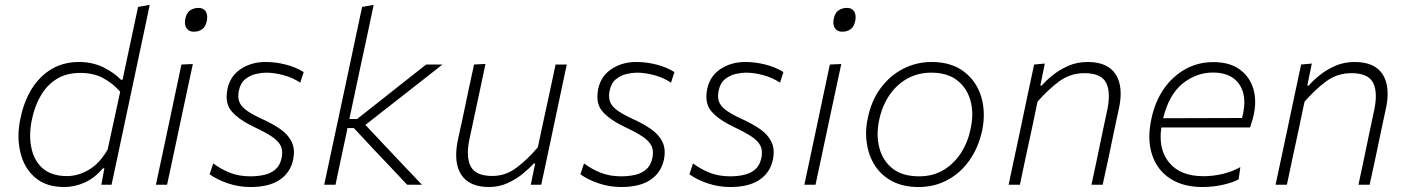

<svg xmlns="http://www.w3.org/2000/svg" viewBox="-20 -760 5793 790"><path d="M244.5 9.5Q169 9.5 123.5 -30.2Q78 -70 63.5 -135Q56 -166 56 -200Q56 -236 64.5 -274.5Q87 -382.5 150.2 -443.8Q213.5 -505 304.5 -505Q360.5 -505 405.2 -483Q450 -461 477.5 -432H484.5L497.5 -494Q511 -556 523.5 -616Q536 -676 548 -731.5L596 -740Q583 -679 570.5 -618.5Q557.5 -558 544 -494L486 -220.5Q472.5 -158.5 462 -107.5Q451 -56 439 0H397L409.5 -67.5H403Q369.5 -27 328 -8.8Q286.5 9.5 244.5 9.5ZM255.5 -35.5Q301.5 -35.5 345.8 -61.5Q390 -87.5 423 -145L474.5 -382.5Q444 -417.5 404.2 -438.8Q364.5 -460 310.5 -460Q253.5 -460 213.2 -435Q173 -410 148 -367Q123 -324 111.5 -269.5Q104 -234 104 -202.5Q104 -176.5 109 -152.5Q119.5 -99 156 -67.2Q192.5 -35.5 255.5 -35.5Z M621.5 0Q633.5 -57 644.5 -107.5Q655 -158.5 668.5 -220.5L679 -270Q692.5 -333 703.5 -386Q714.5 -439 726.5 -494.5L773.5 -496.5Q761 -439 750 -387Q739 -334.5 725 -270L714.5 -220.5Q701.5 -159 690.5 -107.5Q679.5 -56 667.5 0ZM777 -629.5Q757.5 -629.5 747.5 -644Q741 -653.5 741 -667.5Q741 -674.5 742.5 -682.5Q747.5 -707.5 762.5 -717.5Q777.5 -727.5 797 -727.5Q817 -727.5 826.5 -713Q832.5 -703 832.5 -689.5Q832.5 -682.5 831 -674Q826 -650 811.8 -639.8Q797.5 -629.5 777 -629.5Z M1010.5 9.5Q962 9.5 917.2 -5.8Q872.5 -21 842.5 -43L857.5 -87.5Q890 -63.5 926.8 -49Q963.5 -34.5 1010.5 -34.5Q1039.5 -34.5 1066.2 -40.2Q1093 -46 1112.2 -62Q1131.5 -78 1138.5 -108.5Q1141 -120.5 1141 -130.5Q1141 -146.5 1135.5 -159Q1126 -179.5 1099.2 -197.5Q1072.5 -215.5 1025.5 -237.5Q962.5 -267.5 933 -302Q912.5 -326 912.5 -362Q912.5 -377.5 916 -395Q927.5 -447.5 971 -476.2Q1014.5 -505 1072.5 -505Q1113.5 -505 1155 -494.5Q1196.5 -484 1229.5 -463.5L1215.5 -420Q1184.5 -440.5 1146.5 -450.8Q1108.5 -461 1075 -461Q1057 -461 1033.5 -455.8Q1010 -450.5 989.8 -434.8Q969.5 -419 963 -387.5Q960.5 -376 960.5 -365.5Q960.5 -354 963.5 -344.5Q969 -325.5 991.2 -308.2Q1013.5 -291 1058 -270.5Q1101.5 -251 1133.8 -228.5Q1166 -206 1180.5 -175.5Q1189.5 -156.5 1189.5 -133Q1189.5 -118.5 1186 -102Q1174.5 -49.5 1130.8 -20Q1087 9.5 1010.5 9.5Z M1314 0Q1326 -55.5 1337 -108Q1348 -160 1361 -220L1419.5 -494Q1433 -557.5 1445.5 -617Q1458 -676.5 1470 -731.5L1517.5 -740Q1504.5 -678.5 1491.8 -618.5Q1479 -558.5 1465 -494L1417.5 -270.5H1449.5L1549 -349Q1595 -385.5 1641.2 -422Q1687.5 -458.5 1733.5 -494.5H1800.5Q1745.5 -451.5 1691 -408.5L1581 -322.5L1483.5 -246L1553.5 -171.5Q1594 -128.5 1634.8 -85.5Q1675.5 -42.5 1716 0H1655Q1621 -36 1587.5 -72Q1553.5 -107.5 1519.5 -143.5L1436 -233H1409.5L1406.5 -216.5Q1393.5 -156.5 1382.8 -105.8Q1372 -55 1360.5 0Z M1992.5 9.5Q1910 9.5 1877.5 -42Q1857 -74 1857 -122.5Q1857 -150.5 1864 -184Q1868.5 -205.5 1872.8 -225Q1877 -244.5 1883 -271Q1896 -334 1907.2 -386.5Q1918.5 -439 1930.5 -494.5L1977.5 -497Q1965.5 -441 1954.5 -388Q1943 -334.5 1930 -273.5L1911.5 -187Q1905 -156 1905 -131Q1905 -97.5 1917 -75Q1937.5 -36 2006 -36Q2060 -36 2105.5 -70.2Q2151 -104.5 2193 -154L2218.5 -273.5Q2231.5 -333.5 2243 -386.5Q2254 -439 2266 -494.5H2312Q2300 -439 2289 -386Q2278 -333 2264.5 -270.5L2254 -220.5Q2240.5 -159 2230 -107.5Q2219 -56 2207 0H2164L2182 -87.5H2176Q2159 -68 2131.2 -45.2Q2103.5 -22.5 2068.2 -6.5Q2033 9.5 1992.5 9.5Z M2536 9.5Q2487.5 9.5 2442.8 -5.8Q2398 -21 2368 -43L2383 -87.5Q2415.5 -63.5 2452.2 -49Q2489 -34.5 2536 -34.5Q2565 -34.5 2591.8 -40.2Q2618.5 -46 2637.8 -62Q2657 -78 2664 -108.5Q2666.5 -120.5 2666.5 -130.5Q2666.5 -146.5 2661 -159Q2651.5 -179.5 2624.8 -197.5Q2598 -215.5 2551 -237.5Q2488 -267.5 2458.5 -302Q2438 -326 2438 -362Q2438 -377.5 2441.5 -395Q2453 -447.5 2496.5 -476.2Q2540 -505 2598 -505Q2639 -505 2680.5 -494.5Q2722 -484 2755 -463.5L2741 -420Q2710 -440.5 2672 -450.8Q2634 -461 2600.5 -461Q2582.5 -461 2559 -455.8Q2535.5 -450.5 2515.2 -434.8Q2495 -419 2488.5 -387.5Q2486 -376 2486 -365.5Q2486 -354 2489 -344.5Q2494.5 -325.5 2516.8 -308.2Q2539 -291 2583.5 -270.5Q2627 -251 2659.2 -228.5Q2691.5 -206 2706 -175.5Q2715 -156.5 2715 -133Q2715 -118.5 2711.5 -102Q2700 -49.5 2656.2 -20Q2612.5 9.5 2536 9.5Z M2984.5 9.5Q2936 9.5 2891.2 -5.8Q2846.5 -21 2816.5 -43L2831.5 -87.5Q2864 -63.5 2900.8 -49Q2937.5 -34.5 2984.5 -34.5Q3013.5 -34.5 3040.2 -40.2Q3067 -46 3086.2 -62Q3105.5 -78 3112.5 -108.5Q3115 -120.5 3115 -130.5Q3115 -146.5 3109.5 -159Q3100 -179.5 3073.2 -197.5Q3046.5 -215.5 2999.5 -237.5Q2936.5 -267.5 2907 -302Q2886.5 -326 2886.5 -362Q2886.5 -377.5 2890 -395Q2901.5 -447.5 2945 -476.2Q2988.5 -505 3046.5 -505Q3087.5 -505 3129 -494.5Q3170.5 -484 3203.5 -463.5L3189.5 -420Q3158.5 -440.5 3120.5 -450.8Q3082.5 -461 3049 -461Q3031 -461 3007.5 -455.8Q2984 -450.5 2963.8 -434.8Q2943.5 -419 2937 -387.5Q2934.5 -376 2934.5 -365.5Q2934.5 -354 2937.5 -344.5Q2943 -325.5 2965.2 -308.2Q2987.5 -291 3032 -270.5Q3075.5 -251 3107.8 -228.5Q3140 -206 3154.5 -175.5Q3163.5 -156.5 3163.5 -133Q3163.5 -118.5 3160 -102Q3148.5 -49.5 3104.8 -20Q3061 9.5 2984.5 9.5Z M3289.5 0Q3301.5 -57 3312.5 -107.5Q3323 -158.5 3336.5 -220.5L3347 -270Q3360.5 -333 3371.5 -386Q3382.5 -439 3394.5 -494.5L3441.5 -496.5Q3429 -439 3418 -387Q3407 -334.5 3393 -270L3382.5 -220.5Q3369.5 -159 3358.5 -107.5Q3347.5 -56 3335.5 0ZM3445 -629.5Q3425.5 -629.5 3415.5 -644Q3409 -653.5 3409 -667.5Q3409 -674.5 3410.5 -682.5Q3415.5 -707.5 3430.5 -717.5Q3445.5 -727.5 3465 -727.5Q3485 -727.5 3494.5 -713Q3500.5 -703 3500.5 -689.5Q3500.5 -682.5 3499 -674Q3494 -650 3479.8 -639.8Q3465.5 -629.5 3445 -629.5Z M3759.5 9.5Q3696.5 9.5 3651.8 -14Q3607 -37.5 3580.8 -77.5Q3554.5 -117.5 3547 -168.5Q3543.5 -189 3543.5 -210.5Q3543.5 -241.5 3550.5 -273.5Q3565.5 -347 3604.5 -398.8Q3643.5 -450.5 3697.8 -477.8Q3752 -505 3812.5 -505Q3894 -505 3946 -465.5Q3998 -426 4017.5 -361.5Q4028 -326 4028 -287Q4028 -255.5 4021 -222Q4006 -153.5 3969.5 -101.2Q3933 -49 3879.2 -19.8Q3825.5 9.5 3759.5 9.5ZM3762 -34.5Q3819.5 -34.5 3862.8 -60.8Q3906 -87 3934.2 -131Q3962.5 -175 3973.5 -229.5Q3980.5 -261 3980.5 -289.5Q3980.5 -319.5 3973 -346Q3958.5 -398.5 3918 -429.8Q3877.5 -461 3812 -461Q3755.5 -461 3711.2 -435.5Q3667 -410 3638 -366Q3609 -322 3597.5 -266.5Q3591 -236.5 3591 -208.5Q3591 -179 3598 -152.5Q3611.5 -99.5 3652 -67Q3692.5 -34.5 3762 -34.5Z M4130 0Q4142 -56 4153 -108Q4164 -160 4177 -220.5L4187.5 -270.5Q4197 -316 4209.2 -373.8Q4221.5 -431.5 4235 -494.5L4279 -498.5L4260.5 -408H4266.5Q4283 -427.5 4311 -450.2Q4339 -473 4375.5 -489Q4412 -505 4455 -505Q4538 -505 4570.5 -454Q4591 -422 4591 -374Q4591 -345.5 4583.5 -311.5Q4579 -290.5 4574.5 -270Q4570 -249 4564 -220.5Q4551.5 -160 4540.5 -108Q4529 -56 4517 0H4471Q4483 -56.5 4494 -108Q4504.5 -159.5 4517 -219L4536 -308Q4542.5 -339.5 4542.5 -364.5Q4542.5 -398 4531 -420Q4510 -459 4442 -459Q4383.5 -459 4337.5 -424.8Q4291.5 -390.5 4249 -341.5L4223.5 -220Q4210.5 -159.5 4199.2 -107.8Q4188 -56 4176.5 0Z M4927.5 9.5Q4847.5 9.5 4794 -25.8Q4740.5 -61 4720 -124.5Q4709 -158 4709 -197.5Q4709 -232 4717.5 -271Q4732.5 -342.5 4769 -394.8Q4805.5 -447 4857.8 -475.8Q4910 -504.5 4972 -504.5Q5039 -504.5 5080.2 -474.8Q5121.5 -445 5136.5 -396Q5144.5 -369.5 5144.5 -340Q5144.5 -315 5138.5 -287.5Q5136 -275.5 5131.5 -261Q5127 -246.5 5123.5 -235.5H4758.5Q4755.5 -215.5 4755.5 -197.5Q4755.5 -132 4792 -89.5Q4838 -35 4932 -35Q4971 -35 5011.2 -44.5Q5051.5 -54 5083.5 -72.5L5076.5 -22.5Q5059 -11 5016.5 -0.8Q4974 9.5 4927.5 9.5ZM4971 -461.5Q4902 -461.5 4845.8 -416Q4789.5 -370.5 4766 -273.5L5090.5 -274.5Q5093 -284.5 5095 -293.5Q5100 -317.5 5100 -339Q5100 -384 5077.5 -415.5Q5044 -461.5 4971 -461.5Z M5228.5 0Q5240.5 -56 5251.5 -108Q5262.5 -160 5275.5 -220.5L5286 -270.5Q5295.5 -316 5307.8 -373.8Q5320 -431.5 5333.5 -494.5L5377.5 -498.5L5359 -408H5365Q5381.5 -427.5 5409.5 -450.2Q5437.5 -473 5474 -489Q5510.5 -505 5553.5 -505Q5636.5 -505 5669 -454Q5689.5 -422 5689.5 -374Q5689.5 -345.5 5682 -311.5Q5677.5 -290.5 5673 -270Q5668.5 -249 5662.5 -220.5Q5650 -160 5639 -108Q5627.5 -56 5615.5 0H5569.5Q5581.5 -56.5 5592.5 -108Q5603 -159.5 5615.5 -219L5634.5 -308Q5641 -339.5 5641 -364.5Q5641 -398 5629.5 -420Q5608.5 -459 5540.5 -459Q5482 -459 5436 -424.8Q5390 -390.5 5347.5 -341.5L5322 -220Q5309 -159.5 5297.8 -107.8Q5286.5 -56 5275 0Z"/></svg>

Font: Heraclito ExtraLight
Style: Italic
Weight: 200
Italic angle: -12°
Designer: Kostas Bartsokas (font) & Cristiano Sobral (main changes)
Foundry: Kostas Bartsokas (font) & Cristiano Sobral (main changes)
Version: Version 1.00;July 8, 2020;FontCreator 13.0.0.2655 64-bit